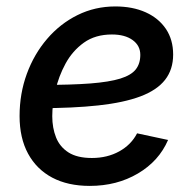

<svg xmlns="http://www.w3.org/2000/svg" viewBox="-20 -577 621 608"><path d="M264.2 11.7Q194.8 11.7 145.3 -14.6Q95.7 -41 68.8 -90.6Q42 -140.1 42 -209.5Q42 -280.3 64.9 -343Q87.9 -405.8 129.2 -453.9Q170.4 -502 225.6 -529.3Q280.8 -556.6 345.2 -556.6Q399.9 -556.6 441.2 -538.1Q482.4 -519.5 505.4 -485.4Q528.3 -451.2 528.3 -404.3Q528.3 -356.9 502.7 -324.2Q477.1 -291.5 424.6 -271.7Q372.1 -252 291.7 -243.2Q211.4 -234.4 102.5 -234.4L115.7 -308.1Q206.1 -308.1 266.1 -312.7Q326.2 -317.4 360.8 -328.1Q395.5 -338.9 409.9 -357.2Q424.3 -375.5 424.3 -403.3Q424.3 -432.6 399.9 -450.2Q375.5 -467.8 334.5 -467.8Q281.7 -467.8 245.6 -441.9Q209.5 -416 187.5 -375.5Q165.5 -335 155.5 -290.5Q145.5 -246.1 145.5 -209Q145.5 -171.9 157.5 -141.8Q169.4 -111.8 197 -94.2Q224.6 -76.7 271 -76.7Q319.8 -76.7 357.7 -97.7Q395.5 -118.7 414.1 -154.8L512.2 -133.8Q483.4 -66.9 416.7 -27.6Q350.1 11.7 264.2 11.7Z"/></svg>

Font: Inter Medium
Style: Italic
Weight: 500
Italic angle: -9.3988°
Designer: Rasmus Andersson
Foundry: rsms
Version: Version 4.001;git-66647c0bb